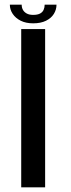

<svg xmlns="http://www.w3.org/2000/svg" viewBox="-20 -799 302 819"><path d="M70.5 0H172.5V-675H70.5ZM121.5 -699.5Q154 -699.5 176.2 -710.5Q198.5 -721.5 209.8 -739.8Q221 -758 221 -779H170.5Q170.5 -767 166 -757Q161.5 -747 150.8 -741.2Q140 -735.5 121.5 -735.5Q104.5 -735.5 93.8 -741.5Q83 -747.5 77.8 -757Q72.5 -766.5 72.5 -779H22Q22 -758 34.2 -739.8Q46.5 -721.5 68.5 -710.5Q90.5 -699.5 121.5 -699.5Z"/></svg>

Font: Anybody Thin
Style: Regular
Weight: 400
Version: Version 1.113;gftools[0.9.25]